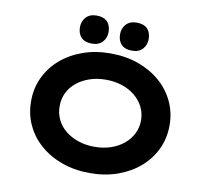

<svg xmlns="http://www.w3.org/2000/svg" viewBox="-96 -1031 1235 1147"><g transform="rotate(10 521.0 -457.0)"><path d="M521.5 10Q429.3 10 352.3 -17.5Q275.3 -45 219 -94Q162.7 -143 132.1 -209.1Q101.4 -275.1 101.4 -352.9Q101.4 -430.6 132.3 -496.7Q163.3 -562.7 219.6 -611.7Q275.9 -660.7 352.6 -688.2Q429.3 -715.7 520.9 -715.7Q613.1 -715.7 689.8 -688.2Q766.6 -660.7 822.9 -611.7Q879.2 -562.7 910.3 -496.7Q941.4 -430.6 941.4 -353.4Q941.4 -275.1 910.3 -209.1Q879.2 -143 822.9 -94Q766.6 -45 689.8 -17.5Q613.1 10 521.5 10ZM520.9 -149.5Q575.2 -149.5 620.4 -165Q665.7 -180.5 698.6 -208.1Q731.6 -235.7 750 -272.8Q768.3 -309.8 768.3 -352.9Q768.3 -396 750 -433Q731.6 -470 698.6 -497.6Q665.7 -525.2 620.4 -540.7Q575.2 -556.2 520.9 -556.2Q466.7 -556.2 421.7 -540.7Q376.8 -525.2 343.5 -498.1Q310.2 -471 292.4 -434Q274.6 -397 274.6 -352.9Q274.6 -309.8 292.4 -272.3Q310.2 -234.7 343.5 -207.6Q376.8 -180.5 421.7 -165Q466.7 -149.5 520.9 -149.5ZM642.3 -753.8Q599.8 -753.8 577.7 -776.4Q555.5 -799 555.5 -838.9Q555.5 -874.8 578.2 -899.4Q601 -924 642.3 -924Q684.8 -924 706.9 -901.7Q729.1 -879.4 729.1 -838.9Q729.1 -803 706.4 -778.4Q683.6 -753.8 642.3 -753.8ZM399 -753.8Q356.5 -753.8 334.4 -776.4Q312.2 -799 312.2 -838.9Q312.2 -874.8 334.9 -899.4Q357.7 -924 399 -924Q441.4 -924 463.6 -901.7Q485.8 -879.4 485.8 -838.9Q485.8 -803 463 -778.4Q440.3 -753.8 399 -753.8Z"/></g></svg>

Font: Lexend Peta
Style: Regular
Weight: 400
Designer: Bonnie Shaver-Troup, Thomas Jockin
Foundry: Lexend
Version: Version 1.007